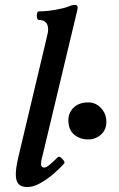

<svg xmlns="http://www.w3.org/2000/svg" viewBox="-20 -745 482 778"><path d="M91 13Q67 13 55.5 1Q44 -11 44 -39Q44 -63 54 -107L168 -587Q171 -600 173 -609Q175 -618 175 -625Q175 -664 138 -664Q132 -664 130 -673Q128 -682 130 -690.5Q132 -699 138 -699Q168 -699 203 -705Q238 -711 259 -719Q267 -723 273 -724Q279 -725 284 -725Q299 -725 293 -703L153 -117Q145 -88 146.5 -77Q148 -66 160 -66Q173 -66 214 -108Q219 -112 226 -107Q233 -102 238 -94.5Q243 -87 241 -84Q224 -64 198 -41.5Q172 -19 143.5 -3Q115 13 91 13ZM338 -180Q303 -180 280 -200Q257 -220 257 -258Q257 -288 278.5 -309Q300 -330 338 -330Q368 -330 389.5 -307Q411 -284 411 -251Q411 -219 389 -199.5Q367 -180 338 -180Z"/></svg>

Font: Junicode SmExp
Style: Bold Italic
Weight: 700
Width: 6
Italic angle: -11°
Designer: Peter S. Baker
Version: Version 2.205; ttfautohint (v1.8.4)